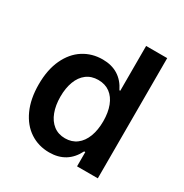

<svg xmlns="http://www.w3.org/2000/svg" viewBox="-166 -837 936 978"><g transform="rotate(30 302.0 -348.5)"><path d="M38.1 -264.6Q38.1 -350.6 66.9 -412.1Q95.7 -473.6 145.5 -505.4Q195.3 -537.1 257.8 -537.1Q363.3 -537.1 409.2 -443.4H414.1V-707H538.1V0H416V-84H409.2Q362.3 9.8 256.8 9.8Q193.8 9.8 144.3 -22.7Q94.7 -55.2 66.4 -117.2Q38.1 -179.2 38.1 -264.6ZM417 -265.6Q417 -316.9 402.3 -355.2Q387.7 -393.6 359.4 -414.6Q331.1 -435.5 291 -435.5Q250.5 -435.5 222.2 -414.1Q193.8 -392.6 179.4 -354Q165 -315.4 165 -265.6Q165 -214.8 179.7 -175.8Q194.3 -136.7 222.7 -114.7Q251 -92.8 291 -92.8Q330.6 -92.8 358.9 -114.3Q387.2 -135.7 402.1 -174.8Q417 -213.9 417 -265.6Z"/></g></svg>

Font: Pretendard Std SemiBold
Style: Regular
Weight: 600
Designer: Base glyphs from Inter by Rasmus Andersson; Hangeul glyphs from Noto Sans CJK(Source Han Sans) by Jang Soo-young and Kan
Foundry: Kil Hyung-jin
Version: Version 1.309